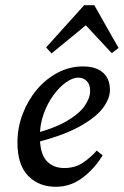

<svg xmlns="http://www.w3.org/2000/svg" viewBox="-20 -706 475 737"><path d="M194 11Q129 11 88 -31Q47 -73 47 -159Q47 -216 67 -268.5Q87 -321 121.5 -362Q156 -403 201.5 -427Q247 -451 298 -451Q349 -451 375.5 -427Q402 -403 402 -361Q402 -327 374 -290Q346 -253 280 -217.5Q214 -182 101 -155L98 -190Q184 -211 234 -240Q284 -269 305 -299.5Q326 -330 326 -357Q326 -382 313 -395Q300 -408 280 -408Q259 -408 233.5 -390Q208 -372 185 -340.5Q162 -309 147.5 -268.5Q133 -228 133 -183Q133 -118 158 -89.5Q183 -61 227 -61Q269 -61 300 -82.5Q331 -104 351 -128L374 -110Q345 -61 298.5 -25Q252 11 194 11ZM409 -502 286 -634H340L178 -501L157 -524L303 -686H342L435 -522Z"/></svg>

Font: Lisu Bosa SemiBold
Style: Italic
Weight: 600
Italic angle: -19°
Designer: David Morse, Annie Olsen, Victor Gaultney, Frank Grießhammer (Latin)
Foundry: SIL International
Version: Version 2.000